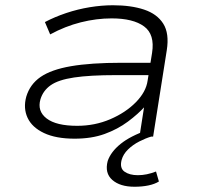

<svg xmlns="http://www.w3.org/2000/svg" viewBox="-20 -520 764 731"><path d="M264 8Q193 8 147.5 -13.5Q102 -35 85 -71.5Q68 -108 80 -152Q94 -199 134.5 -227Q175 -255 250.5 -268Q326 -281 443 -281H569L561 -234H422Q322 -234 262 -225Q202 -216 173 -195.5Q144 -175 134 -142Q121 -97 157.5 -69Q194 -41 274 -41Q341 -41 399.5 -66Q458 -91 497 -130.5Q536 -170 542 -213L559 -319Q570 -389 528.5 -419.5Q487 -450 405 -450Q347 -450 287.5 -435Q228 -420 171 -389L151 -436Q189 -456 232.5 -470.5Q276 -485 321.5 -492.5Q367 -500 410 -500Q479 -500 528.5 -483.5Q578 -467 601.5 -430Q625 -393 615 -329L563 0H511L529 -115L533 -116Q506 -86 467 -57Q428 -28 378.5 -10Q329 8 264 8ZM492 191Q437 191 407.5 165Q378 139 390 93Q402 58 439 28Q476 -2 542 -25L556 0Q535 6 510.5 18.5Q486 31 467.5 49Q449 67 443 89Q435 120 454 133.5Q473 147 505 147Q522 147 539 143.5Q556 140 574 133L585 171Q569 181 545 186Q521 191 492 191Z"/></svg>

Font: Nunito Sans 7pt Expanded ExtraLight
Style: Italic
Weight: 250
Width: 7
Italic angle: -9°
Designer: Vernon Adams
Foundry: Vernon Adams
Version: Version 3.101;gftools[0.9.27]